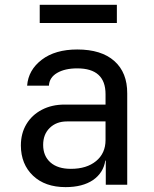

<svg xmlns="http://www.w3.org/2000/svg" viewBox="-20 -765 639 795"><path d="M144.5 -669.9V-745.1H463.9V-669.9ZM251.5 9.8Q166.5 9.8 116.7 -37.6Q66.9 -85 66.4 -162.1Q66.4 -212.9 89.4 -251Q112.3 -289.1 153.3 -310.5Q194.3 -332 247.6 -332H417V-375Q417 -481.9 299.8 -481.9Q248.5 -481.9 216.3 -462.9Q184.1 -443.8 182.6 -410.2H92.3Q97.2 -475.1 152.8 -517.6Q208.5 -560.1 299.8 -560.1Q399.9 -560.1 453.6 -512.2Q507.3 -464.4 506.8 -377.9V0H418V-100.1H416Q408.2 -49.3 365.2 -19.5Q321.8 9.8 251.5 9.8ZM273.4 -65.9Q338.9 -65.9 377.9 -98.1Q417 -130.4 417 -185.1V-262.2H257.3Q213.4 -262.2 186 -235.4Q158.7 -209 158.7 -165Q158.7 -119.1 189 -92.3Q219.2 -65.9 273.4 -65.9Z"/></svg>

Font: UDEV Gothic 35
Style: Regular
Weight: 400
Version: v2.1.0; ttfautohint (v1.8.4.7-5d5b-dirty) -l 6 -r 45 -G 200 